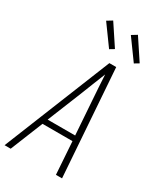

<svg xmlns="http://www.w3.org/2000/svg" viewBox="-239 -1055 974 1143"><g transform="rotate(30 248.0 -483.0)"><path d="M-4 0 292 -735H339L391 0H349L334 -223H128L38 0ZM331 -260 315 -490Q312 -534 309 -577.5Q306 -621 304 -664Q287 -621 269.5 -577.5Q252 -534 235 -490L142 -260ZM419 -806 319 -944 355 -966 449 -824ZM249 -806 149 -944 185 -966 279 -824Z"/></g></svg>

Font: Iosevka SS04 Extralight
Style: Italic
Weight: 200
Italic angle: -9°
Monospace: yes
Designer: Belleve Invis
Foundry: Belleve Invis
Version: Version 19.0.0; ttfautohint (v1.8.4)